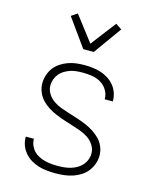

<svg xmlns="http://www.w3.org/2000/svg" viewBox="-115 -834 730 918"><g transform="rotate(15 250.0 -375.0)"><path d="M249 8Q228 8 207 6Q186 4 166 -2Q146 -8 128 -18.5Q110 -29 96 -45Q82 -61 74.5 -80.5Q67 -100 67 -121V-125H107V-123Q107 -107 113.5 -92Q120 -77 131 -65.5Q142 -54 156.5 -47Q171 -40 186 -36Q201 -32 217 -30.5Q233 -29 249 -29Q265 -29 281 -30.5Q297 -32 313 -36.5Q329 -41 343 -49Q357 -57 368 -69Q379 -81 385 -96.5Q391 -112 391 -128Q391 -150 378.5 -169.5Q366 -189 347.5 -201Q329 -213 308 -220.5Q287 -228 266 -234.5Q245 -241 224 -248Q203 -255 182.5 -263.5Q162 -272 143 -284Q124 -296 109 -312Q94 -328 85.5 -349Q77 -370 77 -392Q77 -413 83.5 -433Q90 -453 102.5 -469.5Q115 -486 132.5 -497.5Q150 -509 169.5 -516Q189 -523 209.5 -525.5Q230 -528 251 -528Q271 -528 291.5 -525.5Q312 -523 331 -517Q350 -511 367.5 -500Q385 -489 398 -473.5Q411 -458 418 -438.5Q425 -419 425 -399V-395H385V-398Q385 -420 372.5 -440.5Q360 -461 340 -472.5Q320 -484 297 -487.5Q274 -491 251 -491Q235 -491 219.5 -489.5Q204 -488 189.5 -483Q175 -478 161.5 -470Q148 -462 138 -450Q128 -438 122.5 -423Q117 -408 117 -392Q117 -370 129 -351Q141 -332 159.5 -319.5Q178 -307 199 -299.5Q220 -292 241 -285.5Q262 -279 283.5 -272Q305 -265 325 -256.5Q345 -248 364 -236Q383 -224 398.5 -208Q414 -192 422.5 -171Q431 -150 431 -128Q431 -107 423.5 -86.5Q416 -66 403 -49.5Q390 -33 371.5 -21.5Q353 -10 333 -3.5Q313 3 291.5 5.5Q270 8 249 8ZM224 -600 125 -738 155 -758 250 -634 345 -758 375 -738 276 -600Z"/></g></svg>

Font: Iosevka Term Curly Extralight
Style: Regular
Weight: 200
Designer: Belleve Invis
Foundry: Belleve Invis
Version: Version 32.3.0